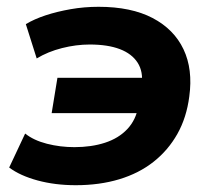

<svg xmlns="http://www.w3.org/2000/svg" viewBox="-20 -534 635 565"><path d="M203 11Q142 11 90.5 -3Q39 -17 7 -41L54 -141Q79 -121 118 -111Q157 -101 199 -101Q249 -101 289 -114Q329 -127 354.5 -154Q380 -181 387 -221L392 -201H132L149 -305H407L397 -284Q402 -323 385 -349.5Q368 -376 332.5 -389.5Q297 -403 244 -403Q204 -403 162.5 -392.5Q121 -382 88 -362L56 -463Q81 -478 114.5 -489Q148 -500 188 -507Q228 -514 270 -514Q366 -514 429 -481Q492 -448 520 -389Q548 -330 537 -250Q529 -188 502 -140Q475 -92 432 -58Q389 -24 331 -6.5Q273 11 203 11Z"/></svg>

Font: Nunito Sans 7pt ExtraBold
Style: Italic
Weight: 800
Italic angle: -9°
Designer: Vernon Adams
Foundry: Vernon Adams
Version: Version 3.101;gftools[0.9.27]